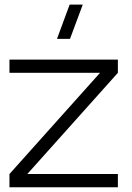

<svg xmlns="http://www.w3.org/2000/svg" viewBox="-20 -792 558 812"><path d="M330 -772.5H274.5L221 -627.5H276ZM478.5 0V-56H95.5L478.5 -484V-540H20V-484H403L20 -56V0Z"/></svg>

Font: Vela Sans Light
Style: Regular
Weight: 300
Designer: Principal design: Mikhail Sharanda - project Manrope.
Design modification: Ravid Balaliev
Foundry: Mikhail Sharanda
Version: Version 1.001